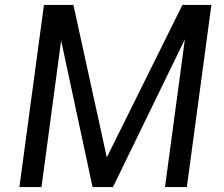

<svg xmlns="http://www.w3.org/2000/svg" viewBox="-20 -762 911 782"><path d="M149 0 229 -597 357 0H440L733 -602L652 0H741L841 -742H723L415 -121L279 -742H159L59 0Z"/></svg>

Font: Cheyenne Sans
Style: Italic
Weight: 400
Italic angle: -8.13011°
Designer: The Public Sans project authors (U.S. Web Design System), Libre Franklin designed by Pablo Impallari and Rodrigo Fuenzal
Foundry: The Cheyenne Sans Project Authors
Version: Version 2.007